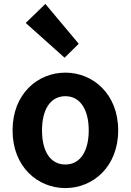

<svg xmlns="http://www.w3.org/2000/svg" viewBox="-20 -944 666 978"><path d="M313 14C453 14 582 -94 582 -280C582 -466 453 -574 313 -574C172 -574 44 -466 44 -280C44 -94 172 14 313 14ZM313 -106C236 -106 194 -174 194 -280C194 -385 236 -454 313 -454C389 -454 432 -385 432 -280C432 -174 389 -106 313 -106ZM309 -650 381 -721 211 -924 111 -827Z"/></svg>

Font: Noto Sans JP
Style: Bold
Weight: 700
Designer: Ryoko NISHIZUKA 西塚涼子 (kana, bopomofo & ideographs); Paul D. Hunt (Latin, Greek & Cyrillic); Sandoll Communications 산돌커뮤니
Foundry: Adobe
Version: Version 2.004;hotconv 1.0.118;makeotfexe 2.5.65603